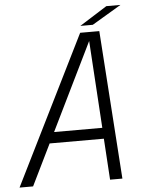

<svg xmlns="http://www.w3.org/2000/svg" viewBox="-70 -907 730 954"><g transform="rotate(-5 295.0 -430.0)"><path d="M-11.5 0 355.5 -740H451L501.5 0H440L427 -205.5H156.5L56 0ZM183.5 -260H424L396.5 -695.5ZM359.5 -774 496.5 -860.5H567L421.5 -774Z"/></g></svg>

Font: Epilogue Light
Style: Italic
Weight: 300
Italic angle: -12°
Designer: Tyler Finck
Foundry: Etcetera Type Co
Version: Version 2.111; ttfautohint (v1.8.3)